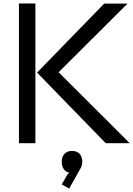

<svg xmlns="http://www.w3.org/2000/svg" viewBox="-20 -830 772 1113"><path d="M457 107.9Q457 129.4 445.8 147.9L380.9 263.2L337.9 238.8L373 178.2L382.8 170.9Q362.8 168 350.3 151.1Q337.9 134.3 337.9 107.9Q337.9 79.6 353.5 62.3Q369.1 44.9 397 44.9Q426.3 44.9 441.7 62Q457 79.1 457 107.9ZM185.1 -810.1V0H89.8V-810.1ZM320.8 -410.2 731.9 0H592.8L194.8 -409.2L584 -809.1H719.2L320.8 -412.1Z"/></svg>

Font: Sinkin Sans 400 Regular
Style: Regular
Weight: 400
Designer: Keith Bates
Foundry: K-Type
Version: Sinkin Sans (version 1.0)  by Keith Bates   •   © 2014   www